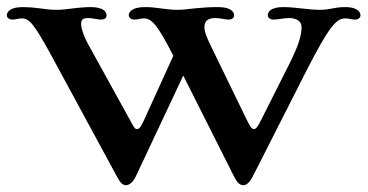

<svg xmlns="http://www.w3.org/2000/svg" viewBox="-22 -513 1051 549"><path d="M311.5 -9.8C320.8 8.3 328.6 16.6 337.4 16.6C348.1 16.6 358.4 8.3 366.7 -9.3L502 -296.9L646.5 -9.8C656.7 10.7 664.1 16.6 674.8 16.6C683.6 16.6 693.4 6.3 701.2 -9.3L851.1 -304.7C919.9 -439.9 939.9 -460.4 965.8 -460.4C971.2 -460.4 975.6 -459.5 980.5 -458.5C984.4 -457.5 988.3 -457 993.2 -457C1002.4 -457 1008.8 -462.4 1008.8 -469.2C1008.8 -483.4 991.2 -492.7 967.3 -492.7C951.7 -492.7 943.4 -491.7 931.2 -489.3C918.5 -486.8 906.2 -484.9 893.1 -484.9C875.5 -484.9 858.4 -486.8 841.3 -488.8C824.2 -490.7 806.6 -492.7 788.1 -492.7C757.3 -492.7 743.7 -482.4 743.7 -469.2C743.7 -462.4 751 -457 759.3 -457C766.6 -457 773.4 -458 780.3 -459C788.1 -460 795.9 -461.4 803.7 -461.4C825.7 -461.4 840.3 -452.6 840.3 -435.1C840.3 -412.1 832 -383.3 804.7 -329.1L722.7 -166C713.4 -147.5 708.5 -144 704.1 -144C698.2 -144 693.8 -149.9 686 -165.5L580.6 -382.3C571.8 -400.4 562.5 -420.9 562.5 -434.6C562.5 -451.2 569.8 -461.4 594.2 -461.4C600.6 -461.4 606.4 -460.4 612.3 -459.5C619.1 -458.5 625.5 -457 631.8 -457C642.1 -457 647.5 -462.4 647.5 -469.2C647.5 -480 636.2 -492.7 602.1 -492.7C578.1 -492.7 560.5 -491.7 536.6 -489.3C514.2 -486.8 502.4 -484.9 482.9 -484.9C464.8 -484.9 449.2 -487.8 432.1 -489.7C417 -491.7 408.7 -492.7 391.6 -492.7C360.8 -492.7 346.2 -481.9 346.2 -469.2C346.2 -462.4 353 -457 361.8 -457C366.7 -457 371.1 -457.5 375 -458.5C379.9 -459.5 384.3 -460.4 389.2 -460.4C411.1 -460.4 427.7 -443.8 473.6 -353.5L388.2 -166C379.4 -147 375 -144 369.6 -144C363.3 -144 360.8 -149.4 352.1 -165.5L232.4 -382.3C215.8 -412.1 210 -434.1 210 -444.3C210 -455.6 213.4 -461.4 230 -461.4C236.3 -461.4 241.7 -460.4 247.6 -459.5C254.4 -458.5 260.7 -457 267.1 -457C278.3 -457 282.7 -462.4 282.7 -469.2C282.7 -480 272.5 -492.7 237.3 -492.7C220.7 -492.7 204.6 -491.2 189 -489.3C171.4 -486.8 154.8 -484.9 137.7 -484.9C119.6 -484.9 104.5 -487.8 87.4 -489.7C71.8 -491.7 59.6 -492.7 42.5 -492.7C11.7 -492.7 -2.4 -481.9 -2.4 -469.2C-2.4 -462.4 3.9 -457 13.2 -457C17.6 -457 21.5 -457.5 25.9 -458.5C30.8 -459.5 35.6 -460.4 40.5 -460.4C62.5 -460.4 76.7 -442.4 126 -352.1Z"/></svg>

Font: Stoke
Style: Light
Weight: 300
Designer: Nicole Fally
Foundry: Nicole Fally
Version: Version 1.001